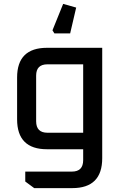

<svg xmlns="http://www.w3.org/2000/svg" viewBox="-20 -768 622 988"><path d="M68 -154V-369Q68 -522 222 -522H506V46Q506 200 352 200H156L110 166V115H350Q408 115 408 56V0H222Q68 0 68 -154ZM166 -144Q166 -85 224 -85H408V-437H224Q166 -437 166 -379ZM250 -612 305 -748 372 -729 341 -596H260Z"/></svg>

Font: Oxanium Medium
Style: Regular
Weight: 500
Designer: Severin Meyer
Version: Version 1.001